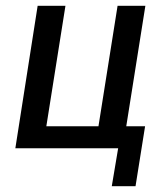

<svg xmlns="http://www.w3.org/2000/svg" viewBox="-20 -512 579 663"><path d="M366 131 388 0H33L110 -492H206L140 -76H320L386 -492H482L416 -76H481L448 131Z"/></svg>

Font: Nunito Sans 10pt Condensed SemiBold
Style: Italic
Weight: 600
Width: 3
Italic angle: -9°
Designer: Vernon Adams
Foundry: Vernon Adams
Version: Version 3.101;gftools[0.9.27]